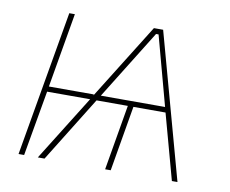

<svg xmlns="http://www.w3.org/2000/svg" viewBox="-63 -599 811 677"><g transform="rotate(10 342.5 -260.0)"><path d="M43 0H63L104 -234H258L112 0H136L281 -234H393L353 0H373L413 -234H528L592 0H612L469 -520H436L267 -249L268 -253H107L153 -520H133ZM293 -253 447 -501H456L523 -253Z"/></g></svg>

Font: Fixel Text 20240404 Thin
Style: Italic
Weight: 100
Width: 4
Italic angle: -10°
Designer: AlfaBravo + MacPaw
Foundry: Kyrylo Tkachov, Marchela Mozhyna, Serhii Makarenko, Maria Weinstein, Zakhar Kryvoshyya
Version: Version 1.211;Glyphs 3.2 (3225)